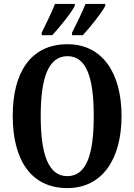

<svg xmlns="http://www.w3.org/2000/svg" viewBox="-20 -951 686 981"><path d="M348 -784V-771H403C440 -811 500 -886 518 -921V-931H417C399 -886 372 -832 348 -784ZM193 -784V-771H247C284 -811 345 -886 362 -921V-931H261C244 -886 216 -832 193 -784ZM324 10C502 10 601 -137 601 -358C601 -580 502 -725 325 -725C136 -725 45 -580 45 -359C45 -137 136 10 324 10ZM324 -51C226 -51 188 -165 188 -358C188 -551 226 -664 325 -664C423 -664 459 -551 459 -358C459 -165 423 -51 324 -51Z"/></svg>

Font: Noto Serif Bengali ExtraCondensed
Style: Regular
Weight: 400
Width: 2
Designer: Juan Bruce, Universal Thirst, Indian Type Foundry and the Monotype Design Team.
Foundry: Monotype Imaging Inc.
Version: Version 2.003